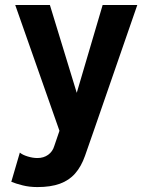

<svg xmlns="http://www.w3.org/2000/svg" viewBox="-20 -528 600 775"><path d="M323.2 100.8 358.4 0 534.2 -507.8H394.3L289.8 -153.3L181.4 -507.8H41.5L220 0L199.2 61Q192.6 83.7 174.4 96.8Q156.2 109.9 131.1 109.9Q112.3 109.9 91.6 103.5Q70.8 97.2 60.1 87.9L25.6 205.8Q44.2 213.4 71.4 220.2Q98.6 227.1 131.1 227.1Q184.6 227.1 221.7 213.6Q258.8 200.2 283.3 172.2Q307.9 144.3 323.2 100.8Z"/></svg>

Font: Giphurs
Style: Regular
Weight: 400
Version: Version 2.010